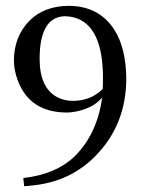

<svg xmlns="http://www.w3.org/2000/svg" viewBox="-20 -629 505 660"><path d="M333 -323.2Q334 -334 334 -359.9Q334 -540 236.8 -568.4Q221.2 -572.8 205.1 -573.2Q128.4 -573.2 117.7 -462.4Q116.2 -445.3 116.2 -426.8Q116.2 -328.1 175.8 -295.4Q200.7 -282.2 231.9 -282.2Q293.5 -283.2 333 -323.2ZM60.1 -17.1Q170.9 -29.3 235.8 -90.8Q314.5 -168.5 331.1 -293.9Q302.7 -258.3 241.2 -245.6Q224.6 -242.2 210.9 -242.2Q83.5 -242.2 42 -350.1Q28.3 -385.7 27.8 -419.9Q27.8 -501.5 79.6 -556.2Q130.9 -608.4 215.8 -608.9Q318.8 -608.9 372.1 -528.3Q413.6 -463.9 414.1 -356.9Q413.1 -198.7 307.1 -91.8Q224.1 -7.8 102.1 7.3Q83 9.8 63 11.2Z"/></svg>

Font: Linux Biolinum O
Style: Regular
Weight: 400
Designer: Philipp H. Poll
Foundry: Philipp H. Poll
Version: Version 1.0.4